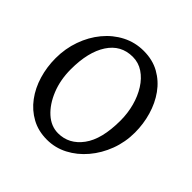

<svg xmlns="http://www.w3.org/2000/svg" viewBox="-167 -778 942 942"><g transform="rotate(45 303.5 -307.5)"><path d="M285.2 14.6Q225.6 14.6 178.7 -11Q131.8 -36.6 99.1 -80.6Q66.4 -124.5 49.6 -180.9Q32.7 -237.3 32.7 -298.8Q32.7 -365.2 54 -425Q75.2 -484.9 113.3 -531Q151.4 -577.1 202.6 -603.5Q253.9 -629.9 313.5 -629.9Q375.5 -629.9 422.6 -603.5Q469.7 -577.1 501.7 -532.5Q533.7 -487.8 550 -431.6Q566.4 -375.5 566.4 -315.9Q566.4 -249.5 543.9 -189.9Q521.5 -130.4 482.4 -84.2Q443.4 -38.1 392.8 -11.7Q342.3 14.6 285.2 14.6ZM301.8 -46.4Q377.4 -46.4 426 -112.1Q474.6 -177.7 474.6 -307.1Q474.6 -357.9 461.9 -405Q449.2 -452.1 425.5 -489.7Q401.9 -527.3 368.9 -549.3Q335.9 -571.3 295.9 -571.3Q214.4 -571.3 169.2 -502Q124 -432.6 124 -313Q124 -240.2 148.4 -179.4Q172.9 -118.7 213.1 -82.5Q253.4 -46.4 301.8 -46.4Z"/></g></svg>

Font: Gentium Book Plus
Style: Regular
Weight: 400
Designer: Victor Gaultney, Annie Olsen, Iska Routamaa, Becca Hirsbrunner
Foundry: SIL International
Version: Version 6.101